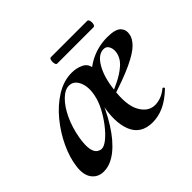

<svg xmlns="http://www.w3.org/2000/svg" viewBox="-126 -676 853 853"><g transform="rotate(-45 300.0 -250.0)"><path d="M88 13Q51 13 31 -14.5Q11 -42 18 -91Q24 -139 49 -192.5Q74 -246 112.5 -293Q151 -340 198.5 -369.5Q246 -399 297 -399Q326 -399 350.5 -387.5Q375 -376 379 -350Q364 -324 347.5 -298Q331 -272 316 -246Q288 -172 251 -113Q214 -54 172 -20.5Q130 13 88 13ZM152 -65Q168 -65 190 -83Q212 -101 234.5 -130Q257 -159 274 -191.5Q291 -224 297 -254Q307 -301 292.5 -334Q278 -367 247 -367Q222 -367 195.5 -341Q169 -315 148 -271Q127 -227 117 -171Q110 -126 114.5 -103.5Q119 -81 130.5 -73Q142 -65 152 -65ZM396 12Q322 12 297.5 -49.5Q273 -111 296 -211L331 -305Q368 -352 416.5 -375.5Q465 -399 520 -399Q570 -399 587 -381.5Q604 -364 599 -338Q596 -316 573 -292.5Q550 -269 494.5 -243Q439 -217 337 -185L338 -196Q369 -209 405 -226Q441 -243 468.5 -267Q496 -291 501 -323Q503 -334 500.5 -345.5Q498 -357 491 -365Q484 -373 470 -373Q437 -373 411 -329Q385 -285 377 -215Q365 -126 390 -80.5Q415 -35 458 -35Q476 -35 495 -42Q514 -49 532 -64Q535 -67 539 -63Q543 -59 540 -56Q501 -19 466 -3.5Q431 12 396 12ZM280 -473Q274 -473 271.5 -483Q269 -493 271.5 -503Q274 -513 280 -513H508Q515 -513 517.5 -503Q520 -493 517.5 -483Q515 -473 508 -473Z"/></g></svg>

Font: Cormorant Light
Style: Italic
Weight: 300
Italic angle: -10°
Designer: Christian Thalmann (Catharsis Fonts)
Foundry: Catharsis Fonts
Version: Version 4.000